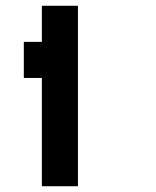

<svg xmlns="http://www.w3.org/2000/svg" viewBox="-20 -1020 540 665"><path d="M62.5 -875H125V-1000H250V-375H125V-750H62.5Z"/></svg>

Font: Amiga Topaz Unicode Rus
Style: Regular
Weight: 400
Designer: dMG of Trueschool and Divine Stylers
Foundry: dMG of Trueschool and Divine Stylers
Version: Version 1.1